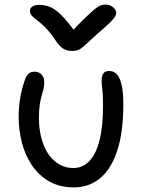

<svg xmlns="http://www.w3.org/2000/svg" viewBox="-20 -803 618 833"><path d="M300 10Q238 10 192.5 -16.5Q147 -43 117.5 -87.5Q88 -132 74.5 -186Q61 -240 61 -294Q61 -342 68.5 -383Q76 -424 90 -462Q96 -477 105.5 -484.5Q115 -492 130 -492Q149 -492 160.5 -479.5Q172 -467 172 -446Q172 -430 168.5 -416.5Q165 -403 160.5 -387Q156 -371 152.5 -349Q149 -327 149 -293Q149 -244 159.5 -204Q170 -164 189.5 -135Q209 -106 237 -90Q265 -74 298 -74Q339 -74 368 -104.5Q397 -135 412 -195Q427 -255 427 -344Q427 -372 426 -390.5Q425 -409 423 -423.5Q421 -438 421 -454Q421 -474 428.5 -484.5Q436 -495 453 -495Q473 -495 486 -482Q499 -469 507 -437.5Q515 -406 515 -350Q515 -229 488.5 -149Q462 -69 414 -29.5Q366 10 300 10ZM438 -783Q451 -783 461.5 -777.5Q472 -772 478 -764Q484 -756 484 -746Q484 -739 479 -730.5Q474 -722 457 -705Q440 -688 402 -656Q372 -629 355.5 -613Q339 -597 326.5 -589.5Q314 -582 293 -582Q270 -582 253.5 -592.5Q237 -603 218 -632Q195 -666 175.5 -685Q156 -704 141 -715Q126 -726 118 -735Q110 -744 110 -757Q110 -768 121 -775Q132 -782 150 -782Q174 -782 196.5 -773Q219 -764 246 -737.5Q273 -711 311 -658H283Q326 -703 352.5 -728.5Q379 -754 394.5 -766Q410 -778 420 -780.5Q430 -783 438 -783Z"/></svg>

Font: Shantell Sans
Style: Regular
Weight: 400
Designer: Stephen Nixon, Anya Danilova, Shantell Martin
Foundry: Arrow Type
Version: Version 1.008;[ac192a2d6]